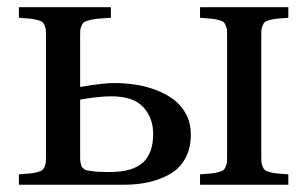

<svg xmlns="http://www.w3.org/2000/svg" viewBox="-20 -510 848 530"><path d="M532.2 0V-28.8Q552.7 -30.3 563 -31.2Q573.2 -32.2 583.3 -34.9Q593.3 -37.6 596.7 -40.3Q600.1 -43 603.3 -50.5Q606.4 -58.1 606.7 -65.2Q606.9 -72.3 606.9 -86.9V-402.8Q606.9 -417.5 606.7 -424.6Q606.4 -431.6 603.3 -439.2Q600.1 -446.8 596.7 -449.5Q593.3 -452.1 583.3 -454.8Q573.2 -457.5 563 -458.5Q552.7 -459.5 532.2 -460.9V-490.2H775.9V-460.9Q755.4 -459.5 745.1 -458.5Q734.9 -457.5 724.9 -454.8Q714.8 -452.1 711.4 -449.5Q708 -446.8 704.8 -439.2Q701.7 -431.6 701.4 -424.6Q701.2 -417.5 701.2 -402.8V-86.9Q701.2 -72.3 701.4 -65.2Q701.7 -58.1 704.8 -50.5Q708 -43 711.4 -40.3Q714.8 -37.6 724.9 -34.9Q734.9 -32.2 745.1 -31.2Q755.4 -30.3 775.9 -28.8V0ZM32.2 0V-28.8Q52.7 -30.3 63 -31.2Q73.2 -32.2 83.3 -34.9Q93.3 -37.6 96.7 -40.3Q100.1 -43 103.3 -50.5Q106.4 -58.1 106.7 -65.2Q106.9 -72.3 106.9 -86.9V-402.8Q106.9 -417.5 106.7 -424.6Q106.4 -431.6 103.3 -439.2Q100.1 -446.8 96.7 -449.5Q93.3 -452.1 83.3 -454.8Q73.2 -457.5 63 -458.5Q52.7 -459.5 32.2 -460.9V-490.2H286.1V-460.9Q262.7 -459.5 251 -458.5Q239.3 -457.5 227.8 -454.6Q216.3 -451.7 212.4 -449.2Q208.5 -446.8 205.1 -439.2Q201.7 -431.6 201.4 -424.6Q201.2 -417.5 201.2 -402.8V-270Q264.6 -280.8 294.9 -280.8Q326.2 -280.8 355.7 -276.1Q385.3 -271.5 413.1 -260.5Q440.9 -249.5 461.4 -233.6Q481.9 -217.8 494.4 -193.4Q506.8 -168.9 506.8 -139.2Q506.8 -101.1 491.7 -73.2Q476.6 -45.4 450 -30Q423.3 -14.6 391.4 -7.3Q359.4 0 320.8 0ZM201.2 -89.8Q201.2 -77.6 201.2 -72.8Q201.2 -67.9 202.6 -60.3Q204.1 -52.7 204.8 -50.8Q205.6 -48.8 210.4 -44.7Q215.3 -40.5 219 -40Q222.7 -39.6 232.7 -37.8Q242.7 -36.1 251 -35.9Q259.3 -35.6 275.9 -35.2H283.2Q345.7 -35.2 374.3 -61Q402.8 -86.9 402.8 -140.1Q402.8 -185.1 375.2 -214.6Q347.7 -244.1 287.1 -244.1Q251 -244.1 201.2 -234.9Z"/></svg>

Font: Heuristica
Style: Regular
Weight: 400
Version: Version 1.0.2